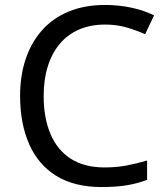

<svg xmlns="http://www.w3.org/2000/svg" viewBox="-20 -795 672 774"><path d="M403 -696Q346 -696 300 -676.5Q254 -657 222 -619.5Q190 -582 173 -528.5Q156 -475 156 -408Q156 -320 183.5 -255Q211 -190 265.5 -155Q320 -120 402 -120Q449 -120 491 -128Q533 -136 573 -148V-70Q533 -55 490.5 -48Q448 -41 389 -41Q280 -41 207 -86Q134 -131 97.5 -214Q61 -297 61 -409Q61 -490 83.5 -557Q106 -624 149.5 -673Q193 -722 257 -748.5Q321 -775 404 -775Q459 -775 510 -764Q561 -753 601 -733L565 -657Q532 -672 491.5 -684Q451 -696 403 -696Z"/></svg>

Font: Noto Sans Tamil UI
Style: Regular
Weight: 400
Designer: Jelle Bosma - Monotype Design Team
Foundry: Monotype Imaging Inc.
Version: Version 2.004